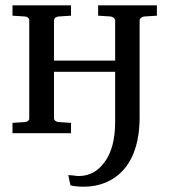

<svg xmlns="http://www.w3.org/2000/svg" viewBox="-20 -502 636 722"><path d="M523 -440 570 -443V-482H349V-443L396 -440C404 -439 413 -433 413 -425V-274H183V-425C183 -434 191 -439 200 -440L247 -443V-482H27V-443L74 -440C84 -439 90 -434 90 -425V-57C90 -49 83 -44 74 -43L27 -40V-1H247V-40L200 -43C191 -44 183 -49 183 -58V-232H413V-44C413 21 400 72 373 108C352 137 321 160 276 160C270 160 263 159 257 158L246 157C242 157 239 157 237 156C239 168 242 184 245 195C259 199 279 200 296 200C325 200 352 195 378 184C462 149 505 62 505 -60V-425C505 -433 514 -439 522 -440Z"/></svg>

Font: Veleka
Style: Regular
Weight: 400
Designer: Stefan Peev, Context Ltd, 2016; SIL International, 1997-2014.
Foundry: Stefan Peev, Context Ltd, 2016
Version: Version 1.000